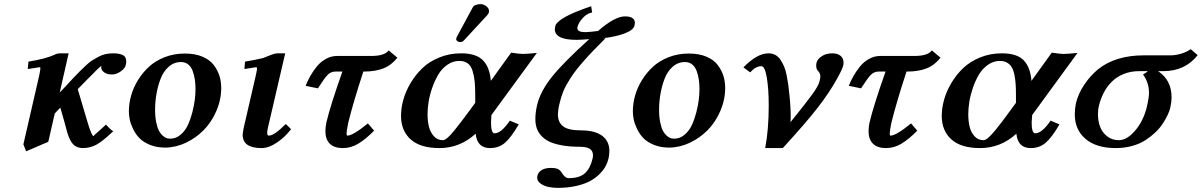

<svg xmlns="http://www.w3.org/2000/svg" viewBox="-20 -702 5796 926"><path d="M586.9 -390.1Q584 -373 562.7 -357.9Q541.5 -342.8 520 -342.8Q495.6 -342.8 481.7 -353.5Q467.8 -364.3 467.8 -378.9Q467.8 -381.8 469.2 -384.8Q460.4 -379.9 397 -314.9L355 -272L402.8 -110.8Q422.4 -45.9 431.2 -45.9Q430.7 -45.9 436.5 -51.8L459.5 -72.3L491.2 -101.1Q519 -69.8 526.9 -69.8Q476.1 -21.5 445.6 -4.6Q415 12.2 379.9 12.2Q352.5 12.2 334.7 -4.2Q316.9 -20.5 304.2 -64L290 -116.2Q279.3 -155.3 271 -183.1L244.1 -154.8L212.9 -18.1L106 27.8L92.8 -5.9L168.9 -336.9Q174.8 -365.2 174.8 -372.1Q174.8 -377.9 171.9 -377.9Q168 -377.9 113.8 -369.1L117.2 -404.8Q199.2 -418 243.2 -438Q253.9 -444.8 273.9 -444.8H311L268.1 -255.9L298.8 -288.1Q320.8 -311 333 -325.2L364.3 -357.4L392.6 -384.8Q410.6 -401.9 423.3 -409.9Q436 -418 453.6 -427.5Q471.2 -437 488.5 -440.9Q505.9 -444.8 524.9 -444.8Q555.7 -444.8 572.3 -436.5Q588.9 -428.2 588.9 -405.8Q588.9 -396 586.9 -390.1Z M728 -172.9Q728 -137.7 733.6 -111.1Q739.3 -84.5 747.1 -70.3Q754.9 -56.2 765.4 -47.1Q775.9 -38.1 784.2 -35.6Q792.5 -33.2 800.8 -33.2Q828.6 -33.2 850.8 -52Q873 -70.8 886 -98.6Q898.9 -126.5 907.7 -160.6Q916.5 -194.8 919.7 -222.4Q922.9 -250 922.9 -272Q922.9 -296.9 919.7 -318.4Q916.5 -339.8 909.2 -359.9Q901.9 -379.9 887.5 -391.4Q873 -402.8 853 -402.8Q818.8 -402.8 793 -379.6Q767.1 -356.4 753.7 -319.8Q740.2 -283.2 734.1 -246.1Q728 -209 728 -172.9ZM601.6 -165Q601.6 -201.7 612.1 -240Q622.6 -278.3 645 -314.9Q667.5 -351.6 698.5 -380.1Q729.5 -408.7 774.4 -426.3Q819.3 -443.8 871.6 -443.8Q920.9 -443.8 956.8 -428.5Q992.7 -413.1 1011.5 -387.7Q1030.3 -362.3 1038.6 -335.2Q1046.9 -308.1 1046.9 -278.8Q1046.9 -221.2 1023.7 -167.2Q1000.5 -113.3 962.9 -75Q925.3 -36.6 876 -13.4Q826.7 9.8 775.9 9.8Q735.4 9.8 703.1 -3.4Q670.9 -16.6 652.3 -35.9Q633.8 -55.2 621.8 -80.1Q609.9 -105 605.7 -125.7Q601.6 -146.5 601.6 -165Z M1355.5 -444.8 1271.5 -83Q1268.6 -69.8 1268.6 -61Q1268.6 -47.9 1276.9 -47.9Q1302.2 -47.9 1358.4 -104L1383.8 -79.1Q1355.5 -41.5 1315.9 -14.6Q1276.4 12.2 1241.7 12.2Q1150.4 12.2 1150.4 -51.8Q1150.4 -57.6 1154.8 -83L1213.4 -336.9Q1219.7 -364.7 1219.7 -371.1Q1219.7 -377.9 1214.8 -377.9Q1212.9 -377.9 1158.7 -369.1L1161.6 -404.8Q1212.4 -413.1 1248.5 -421.9Q1255.4 -424.3 1269.5 -430.2L1283.7 -436Q1305.7 -444.8 1318.8 -444.8Z M1605.5 -432.1H1770Q1835.4 -432.1 1854.5 -459L1896.5 -423.8Q1867.7 -387.2 1828.9 -372.1Q1790 -356.9 1735.4 -356.9H1732.4Q1684.6 -211.4 1659.2 -108.9Q1651.4 -68.8 1651.4 -58.1Q1651.4 -47.9 1655.3 -47.9Q1682.1 -47.9 1754.4 -106.9L1784.2 -71.8Q1745.1 -31.7 1709.2 -9.8Q1673.3 12.2 1633.3 12.2Q1592.3 12.2 1570.8 -8.8Q1549.3 -29.8 1549.3 -69.8Q1549.3 -86.4 1554.2 -111.8Q1573.2 -192.4 1631.3 -356.9H1598.1Q1576.2 -356.9 1560.5 -341.3Q1544.9 -325.7 1513.2 -275.9L1454.1 -288.1Q1462.9 -311 1475.6 -333.7Q1488.3 -356.4 1506.8 -379.9Q1525.4 -403.3 1551.3 -417.7Q1577.1 -432.1 1605.5 -432.1Z M2204.1 -444.8Q2277.3 -444.8 2309.8 -410.6Q2342.3 -376.5 2347.2 -312L2445.3 -448.2Q2485.4 -441.9 2501 -441.9Q2521.5 -441.9 2569.3 -446.8L2350.1 -147Q2348.1 -122.6 2348.1 -111.8Q2348.1 -59.1 2365.2 -59.1Q2397.5 -59.1 2439 -120.1L2481.9 -102.1Q2444.8 -38.6 2415.3 -13.2Q2385.7 12.2 2343.3 12.2Q2281.2 12.2 2273.9 -57.1Q2198.2 12.2 2099.1 12.2Q2007.8 12.2 1960.9 -29.5Q1914.1 -71.3 1914.1 -143.1Q1914.1 -180.2 1925 -220.2Q1936 -260.3 1959.7 -300.5Q1983.4 -340.8 2016.6 -372.8Q2049.8 -404.8 2098.6 -424.8Q2147.5 -444.8 2204.1 -444.8ZM2272 -206.1V-241.2Q2272 -282.2 2269.3 -309.1Q2266.6 -335.9 2259 -360.4Q2251.5 -384.8 2235.6 -396.5Q2219.7 -408.2 2195.3 -408.2Q2164.1 -408.2 2137.5 -389.6Q2110.8 -371.1 2093.8 -342.3Q2076.7 -313.5 2064.5 -278.3Q2052.2 -243.2 2047.1 -210.9Q2042 -178.7 2042 -151.9Q2042 -117.7 2048.8 -90.6Q2055.7 -63.5 2072.8 -44.7Q2089.8 -25.9 2116.2 -25.9Q2124.5 -25.9 2137.9 -37.1Q2151.4 -48.3 2170.4 -71.8L2204.1 -114.7L2243.7 -167.5Q2250 -175.8 2252.9 -180.2ZM2297.4 -682.1Q2312 -682.1 2325.2 -672.1Q2338.4 -662.1 2338.4 -648.9V-645Q2336.4 -635.3 2329.1 -627.9L2216.3 -505.9Q2210.4 -499 2198.2 -499Q2192.9 -499 2186.5 -503.2Q2180.2 -507.3 2180.2 -512.2Q2180.2 -518.1 2183.1 -523.9L2260.3 -667Q2264.2 -674.8 2275.6 -678.5Q2287.1 -682.1 2297.4 -682.1Z M2835.9 -642.1 2819.8 -637.2Q2815.9 -635.7 2806.6 -629.6Q2797.4 -623.5 2783.4 -606.7Q2769.5 -589.8 2764.6 -569.8V-565.9Q2764.6 -546.9 2803.7 -546.9Q2820.3 -546.9 2877.9 -554.2L2864.7 -553.2Q2945.8 -623 2993.7 -623Q3042 -623 3042 -590.8Q3042 -587.9 3040 -578.1Q3035.2 -557.6 2994.4 -541.5Q2953.6 -525.4 2885.7 -517.1L2900.9 -518.1Q2837.4 -455.6 2795.7 -408.2Q2753.9 -360.8 2730.7 -324.2Q2707.5 -287.6 2696.8 -261.5Q2686 -235.4 2678.7 -203.1Q2670.9 -172.9 2670.9 -148.9Q2670.9 -112.3 2695.8 -92.8Q2720.7 -73.2 2783.7 -73.2Q2848.6 -73.2 2883.8 -47.4Q2918.9 -21.5 2918.9 25.9Q2918.9 44.4 2915 62Q2910.6 80.6 2901.1 98.9Q2891.6 117.2 2872.3 136.7Q2853 156.2 2826.9 170.7Q2800.8 185.1 2760 194.6Q2719.2 204.1 2669.9 204.1Q2646 204.1 2624.5 199.5Q2603 194.8 2586.9 183.1Q2570.8 171.4 2570.8 154.8Q2570.8 148.9 2571.8 146Q2575.7 128.4 2592.3 118.2Q2608.9 107.9 2636.7 107.9Q2661.1 107.9 2671.9 113.8Q2682.6 119.6 2689.9 131.8Q2705.1 157.2 2722.7 157.2Q2775.4 157.2 2801.3 133.3Q2827.1 109.4 2837.9 63Q2839.8 57.1 2839.8 45.9Q2839.8 5.9 2777.8 5.9Q2728 5.9 2690.2 -1Q2652.3 -7.8 2628.4 -19.5Q2604.5 -31.2 2589.4 -48.6Q2574.2 -65.9 2568.1 -85.4Q2562 -105 2562 -128.9Q2562 -157.7 2569.8 -192.9Q2585.4 -260.3 2640.6 -329.8Q2695.8 -399.4 2821.8 -513.2Q2779.8 -509.8 2760.7 -509.8Q2655.8 -509.8 2655.8 -561Q2655.8 -563.5 2657.7 -575.2Q2668 -617.2 2831.1 -671.9Z M3158.7 -172.9Q3158.7 -137.7 3164.3 -111.1Q3169.9 -84.5 3177.7 -70.3Q3185.5 -56.2 3196 -47.1Q3206.5 -38.1 3214.8 -35.6Q3223.1 -33.2 3231.4 -33.2Q3259.3 -33.2 3281.5 -52Q3303.7 -70.8 3316.7 -98.6Q3329.6 -126.5 3338.4 -160.6Q3347.2 -194.8 3350.3 -222.4Q3353.5 -250 3353.5 -272Q3353.5 -296.9 3350.3 -318.4Q3347.2 -339.8 3339.8 -359.9Q3332.5 -379.9 3318.1 -391.4Q3303.7 -402.8 3283.7 -402.8Q3249.5 -402.8 3223.6 -379.6Q3197.8 -356.4 3184.3 -319.8Q3170.9 -283.2 3164.8 -246.1Q3158.7 -209 3158.7 -172.9ZM3032.2 -165Q3032.2 -201.7 3042.7 -240Q3053.2 -278.3 3075.7 -314.9Q3098.1 -351.6 3129.2 -380.1Q3160.2 -408.7 3205.1 -426.3Q3250 -443.8 3302.2 -443.8Q3351.6 -443.8 3387.5 -428.5Q3423.3 -413.1 3442.1 -387.7Q3460.9 -362.3 3469.2 -335.2Q3477.5 -308.1 3477.5 -278.8Q3477.5 -221.2 3454.3 -167.2Q3431.2 -113.3 3393.6 -75Q3356 -36.6 3306.6 -13.4Q3257.3 9.8 3206.5 9.8Q3166 9.8 3133.8 -3.4Q3101.6 -16.6 3083 -35.9Q3064.5 -55.2 3052.5 -80.1Q3040.5 -105 3036.4 -125.7Q3032.2 -146.5 3032.2 -165Z M3994.1 -444.8Q4020.5 -444.8 4034.4 -432.4Q4048.3 -419.9 4048.3 -400.9Q4048.3 -393.1 4047.4 -388.2Q4042 -366.7 4018.1 -324.2Q3981.9 -257.8 3924.8 -184.1Q3867.7 -110.4 3755.4 12.2H3670.4Q3687.5 -76.2 3687.5 -192.9Q3687.5 -273.4 3678.2 -328.1Q3668.9 -382.8 3652.3 -382.8Q3624.5 -382.8 3598.1 -353L3565.4 -377Q3631.3 -444.8 3686.5 -444.8Q3704.6 -444.8 3719.2 -437Q3733.9 -429.2 3744.1 -413.8Q3754.4 -398.4 3761.7 -381.1Q3769 -363.8 3773.9 -339.1Q3778.8 -314.5 3781.7 -293.9Q3784.7 -273.4 3787.1 -246.1Q3793.5 -189 3793.5 -134.8Q3793.5 -119.6 3792.5 -112.8Q3865.2 -202.6 3896.2 -245.1Q3927.2 -287.6 3932.1 -309.1Q3936.5 -323.7 3936.5 -333Q3936.5 -348.6 3925.3 -359.9Q3916.5 -368.7 3916.5 -384.8Q3916.5 -396 3918.5 -400.9Q3921.9 -416 3942.6 -430.4Q3963.4 -444.8 3994.1 -444.8Z M4225.1 -432.1H4389.6Q4455.1 -432.1 4474.1 -459L4516.1 -423.8Q4487.3 -387.2 4448.5 -372.1Q4409.7 -356.9 4355 -356.9H4352.1Q4304.2 -211.4 4278.8 -108.9Q4271 -68.8 4271 -58.1Q4271 -47.9 4274.9 -47.9Q4301.8 -47.9 4374 -106.9L4403.8 -71.8Q4364.7 -31.7 4328.9 -9.8Q4293 12.2 4252.9 12.2Q4211.9 12.2 4190.4 -8.8Q4168.9 -29.8 4168.9 -69.8Q4168.9 -86.4 4173.8 -111.8Q4192.9 -192.4 4251 -356.9H4217.8Q4195.8 -356.9 4180.2 -341.3Q4164.6 -325.7 4132.8 -275.9L4073.7 -288.1Q4082.5 -311 4095.2 -333.7Q4107.9 -356.4 4126.5 -379.9Q4145 -403.3 4170.9 -417.7Q4196.8 -432.1 4225.1 -432.1Z M4812 -444.8Q4885.3 -444.8 4917.5 -410.9Q4949.7 -377 4954.6 -312L5052.7 -448.2Q5092.8 -441.9 5108.9 -441.9Q5128.9 -441.9 5176.8 -446.8L4958 -147Q4955.6 -116.2 4955.6 -111.8Q4955.6 -59.1 4972.7 -59.1Q5005.4 -59.1 5046.9 -120.1L5089.8 -102.1Q5052.7 -38.6 5022.9 -13.2Q4993.2 12.2 4950.7 12.2Q4889.2 12.2 4881.8 -57.1Q4806.2 12.2 4706.5 12.2Q4615.2 12.2 4568.6 -29.5Q4522 -71.3 4522 -143.1Q4522 -180.2 4533 -220.2Q4543.9 -260.3 4567.6 -300.5Q4591.3 -340.8 4624.5 -372.8Q4657.7 -404.8 4706.5 -424.8Q4755.4 -444.8 4812 -444.8ZM4879.9 -206.1V-241.2Q4879.9 -273.4 4878.4 -296.1Q4877 -318.8 4872.3 -341.6Q4867.7 -364.3 4859.4 -377.9Q4851.1 -391.6 4836.9 -399.9Q4822.8 -408.2 4802.7 -408.2Q4771.5 -408.2 4744.9 -389.6Q4718.3 -371.1 4701.2 -342.3Q4684.1 -313.5 4672.1 -278.3Q4660.2 -243.2 4655 -210.9Q4649.9 -178.7 4649.9 -151.9Q4649.9 -117.7 4656.5 -90.6Q4663.1 -63.5 4680.2 -44.7Q4697.3 -25.9 4723.6 -25.9Q4731.9 -25.9 4745.4 -36.9Q4758.8 -47.9 4779.8 -73.2L4814 -116.7L4854 -170.9Q4858.4 -177.2 4860.8 -180.2Z M5376.5 -25.9Q5415.5 -25.9 5455.3 -72.8Q5495.1 -119.6 5511.2 -187Q5521.5 -231 5521.5 -253.9Q5521.5 -303.7 5492.7 -342.8Q5516.1 -356 5514.6 -358.9H5474.6Q5434.1 -358.9 5400.1 -345.5Q5366.2 -332 5342.5 -308.3Q5318.8 -284.7 5303.2 -254.6Q5287.6 -224.6 5279.3 -189Q5275.4 -173.8 5275.4 -150.9Q5275.4 -119.1 5285.2 -92Q5294.9 -64.9 5318.6 -45.4Q5342.3 -25.9 5376.5 -25.9ZM5277.3 -369.1Q5361.8 -435.1 5496.6 -435.1H5626.5Q5649.4 -435.1 5676 -442.9Q5702.6 -450.7 5722.7 -464.8L5756.3 -436Q5695.3 -358.9 5591.3 -358.9H5565.4Q5630.4 -315.4 5630.4 -232.9Q5630.4 -210 5624.5 -184.1Q5621.1 -168 5612.3 -149.2Q5603.5 -130.4 5589.1 -107.7Q5574.7 -85 5553 -64.2Q5531.2 -43.5 5504.2 -25.9Q5477.1 -8.3 5439.9 2Q5402.8 12.2 5361.3 12.2Q5267.6 12.2 5215.6 -32Q5163.6 -76.2 5163.6 -150.9Q5163.6 -177.7 5169.4 -205.1Q5180.2 -249.5 5208.5 -292.5Q5236.8 -335.4 5277.3 -369.1Z"/></svg>

Font: Linux Libertine G
Style: Semibold Italic
Weight: 600
Italic angle: -11.5°
Designer: Philipp H. Poll
Foundry: Philipp H. Poll
Version: Version 5.1.1